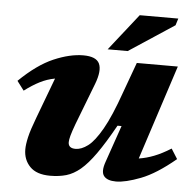

<svg xmlns="http://www.w3.org/2000/svg" viewBox="-53 -783 865 851"><g transform="rotate(5 380.0 -358.0)"><path d="M440.5 -70.5 497 -234H479Q435 -155 400.2 -106Q365.5 -57 334.8 -31.2Q304 -5.5 272 3.8Q240 13 200.5 13Q140 13 110.5 -17.5Q81 -48 81 -94Q81 -116 88.5 -148.8Q96 -181.5 117.5 -238L185 -418Q149.5 -411.5 117.8 -395.2Q86 -379 51 -352.5L20 -393.5Q98.5 -470 170.2 -500.8Q242 -531.5 301.5 -531.5Q359 -531.5 373 -501Q387 -470.5 364 -410L293 -225.5Q280 -190.5 275 -171.8Q270 -153 270 -142.5Q270 -115.5 302.5 -115.5Q328.5 -115.5 357.2 -137Q386 -158.5 419.2 -216.5Q452.5 -274.5 491 -384L540 -518.5H722.5L585.5 -97.5Q619 -102.5 653 -115.8Q687 -129 727 -154L755 -109.5Q670.5 -39 603 -13Q535.5 13 493.5 13Q454.5 13 439.5 -6.2Q424.5 -25.5 440.5 -70.5ZM406 -567.5 534.5 -730.5H706L696.5 -700L495 -567.5Z"/></g></svg>

Font: Newsreader 6pt
Style: Bold Italic
Weight: 700
Italic angle: -17°
Designer: Hugues Gentile
Foundry: Production Type
Version: Version 1.003; ttfautohint (v1.8.3)